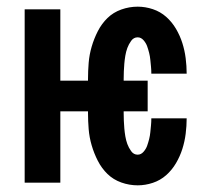

<svg xmlns="http://www.w3.org/2000/svg" viewBox="-20 -548 640 576"><path d="M393 8Q368 8 344 -0.5Q320 -9 302.5 -26Q285 -43 273.5 -65.5Q262 -88 255 -112Q248 -136 246 -160.5Q244 -185 244 -210V-214H161V0H54V-520H161V-306H244V-310Q244 -335 246 -359.5Q248 -384 255 -408Q262 -432 273.5 -454.5Q285 -477 302.5 -494Q320 -511 344 -519.5Q368 -528 393 -528Q416 -528 438.5 -520.5Q461 -513 478.5 -497.5Q496 -482 508 -461.5Q520 -441 527 -419Q534 -397 537 -373.5Q540 -350 540 -327H434Q434 -338 433 -348Q432 -358 431 -368.5Q430 -379 427.5 -389Q425 -399 421.5 -409Q418 -419 410.5 -427.5Q403 -436 393 -436Q381 -436 373.5 -425.5Q366 -415 362 -404Q358 -393 356 -381Q354 -369 353 -357.5Q352 -346 351.5 -334Q351 -322 351 -310V-306H423V-214H351V-210Q351 -198 351.5 -186Q352 -174 353 -162.5Q354 -151 356 -139Q358 -127 362 -116Q366 -105 373.5 -94.5Q381 -84 393 -84Q403 -84 410.5 -92.5Q418 -101 421.5 -111Q425 -121 427.5 -131Q430 -141 431 -151.5Q432 -162 433 -172Q434 -182 434 -193H540Q540 -170 537 -146.5Q534 -123 527 -101Q520 -79 508 -58.5Q496 -38 478.5 -22.5Q461 -7 438.5 0.5Q416 8 393 8Z"/></svg>

Font: Iosevka SS04 Semibold Extended
Style: Regular
Weight: 600
Width: 7
Monospace: yes
Designer: Belleve Invis
Foundry: Belleve Invis
Version: Version 19.0.0; ttfautohint (v1.8.4)